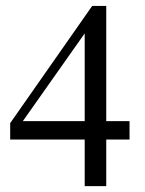

<svg xmlns="http://www.w3.org/2000/svg" viewBox="-20 -632 492 652"><path d="M419.9 -158.2H340.8V0H267.6V-158.2H14.6V-213.9L293 -611.8H340.8V-220.7H419.9ZM267.6 -220.7V-518.6L57.6 -220.7Z"/></svg>

Font: Rohingya Solluk
Style: Regular
Weight: 400
Designer: SIL International
Foundry: SIL International
Version: Version 1.001